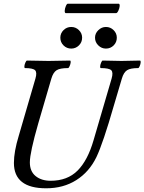

<svg xmlns="http://www.w3.org/2000/svg" viewBox="-20 -991 770 1024"><path d="M330.1 -920.9Q324.7 -922.9 325.2 -934.1Q325.7 -945.3 331.1 -958.3Q336.4 -971.2 341.8 -971.2H613.8Q619.1 -969.2 618.2 -958Q617.2 -946.8 611.1 -933.8Q605 -920.9 599.1 -920.9ZM301.8 -790Q301.8 -813.5 318.8 -830.3Q335.9 -847.2 359.9 -847.2Q383.8 -847.2 400.9 -830.3Q418 -813.5 418 -790Q418 -765.6 400.9 -748.8Q383.8 -731.9 359.9 -731.9Q335.9 -731.9 318.8 -748.8Q301.8 -765.6 301.8 -790ZM544.9 -731.9Q521.5 -731.9 504.2 -749Q486.8 -766.1 486.8 -790Q486.8 -813 504.4 -830.1Q522 -847.2 544.9 -847.2Q568.8 -847.2 585.9 -830.3Q603 -813.5 603 -790Q603 -765.6 586.2 -748.8Q569.3 -731.9 544.9 -731.9ZM226.1 13.2Q54.2 13.2 54.2 -122.1Q54.2 -182.1 80.1 -267.1L168.9 -571.8Q178.7 -605 167 -616.5Q155.3 -627.9 112.8 -627.9Q109.4 -629.4 110.1 -638.2Q110.8 -647 115.5 -657.5Q120.1 -668 124 -668Q200.2 -666 238.8 -666Q277.8 -666 354 -668Q357.9 -666.5 356.9 -657.7Q356 -648.9 351.3 -638.4Q346.7 -627.9 342.8 -627.9Q300.3 -627.9 282 -616.5Q263.7 -605 253.9 -571.8L184.1 -333Q139.2 -176.8 139.2 -125Q139.2 -77.1 169.9 -52Q200.7 -26.9 250 -26.9Q339.4 -26.9 393.6 -81.1Q447.8 -135.3 479 -243.2L575.2 -571.8Q585 -605.5 573 -616.7Q561 -627.9 517.1 -627.9Q513.2 -629.4 514.2 -638.2Q515.1 -647 519.5 -657.5Q523.9 -668 527.8 -668Q594.2 -666 627.9 -666Q660.6 -666 727.1 -668Q731 -666.5 730.2 -657.7Q729.5 -648.9 725.1 -638.4Q720.7 -627.9 716.8 -627.9Q675.8 -627.9 657.7 -616.5Q639.6 -605 629.9 -571.8L587.9 -430.2Q529.3 -226.1 494.1 -152.8Q455.6 -73.7 386.7 -30.3Q317.9 13.2 226.1 13.2Z"/></svg>

Font: Junicode SmCond Medium
Style: Italic
Weight: 500
Width: 4
Italic angle: -11°
Designer: Peter S. Baker
Version: Version 2.206